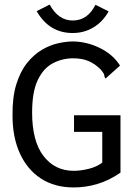

<svg xmlns="http://www.w3.org/2000/svg" viewBox="-20 -813 590 843"><path d="M304 10Q220 10 160 -29Q100 -68 67.5 -139Q35 -210 35 -305Q34 -386 51.5 -442.5Q69 -499 98.5 -536Q128 -573 163.5 -594Q199 -615 235 -623Q271 -631 301 -631Q363 -630 420 -601.5Q477 -573 507 -525L451 -475L444 -468L439 -475Q439 -483 435.5 -489.5Q432 -496 422 -508Q397 -533 368.5 -545Q340 -557 301 -557Q254 -557 212.5 -535.5Q171 -514 146 -462Q121 -410 121 -319Q121 -193 171 -128Q221 -63 304 -63Q333 -63 368.5 -71.5Q404 -80 429 -99V-234H305V-307H509V-55Q460 -21 408.5 -5.5Q357 10 304 10ZM399 -792 457 -763Q431 -717 390 -692.5Q349 -668 299 -668Q196 -668 141 -764L198 -793Q236 -723 299 -723Q365 -723 399 -792Z"/></svg>

Font: Inconsolata SemiExpanded Medium
Style: Regular
Weight: 500
Width: 6
Monospace: yes
Designer: Raph Levien, Cyreal, Brenton Simpson
Foundry: Raph Levien, Cyreal, Google
Version: Version 3.001; ttfautohint (v1.8.2.53-6de2)